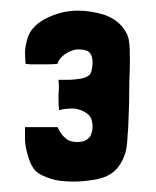

<svg xmlns="http://www.w3.org/2000/svg" viewBox="-20 -673 294 361"><path d="M131 -332C171 -335 198 -341 213 -378C217 -387 218 -396 219 -405C220 -416 220 -423 221 -432C222 -456 223 -481 223 -506C223 -531 225 -549 224 -575C224 -585 223 -593 222 -599C221 -604 219 -609 216 -614C208 -628 195 -638 177 -645C160 -650 144 -653 127 -653C103 -653 83 -647 64 -637C47 -628 36 -615 32 -602C30 -595 27 -584 27 -574C27 -566 28 -559 28 -553L37 -552H55C70 -552 80 -552 88 -553C90 -560 95 -566 102 -571C109 -576 117 -579 124 -580H129C135 -580 140 -579 145 -577C151 -573 154 -566 154 -556C154 -547 152 -535 148 -532C143 -528 138 -526 131 -525C124 -524 117 -523 110 -523H90C91 -514 91 -507 90 -494C90 -485 90 -475 91 -466C98 -468 109 -469 119 -469C128 -468 136 -465 143 -460C149 -456 153 -450 154 -438V-434C154 -428 152 -422 150 -417C145 -411 140 -406 125 -406C110 -406 104 -412 99 -417C94 -422 91 -429 88 -434H27V-411C27 -395 35 -371 38 -365C44 -353 50 -348 58 -344C70 -338 80 -335 93 -333C104 -332 117 -331 131 -332Z"/></svg>

Font: Londrina Solid CC
Style: CC
Weight: 400
Designer: Marcelo Magalhaes
Foundry: Tipos Pereira
Version: Version 1.003;FEAKit 1.0